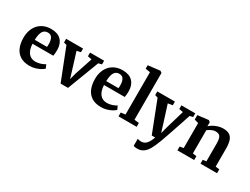

<svg xmlns="http://www.w3.org/2000/svg" viewBox="-78 -1585 3394 2602"><g transform="rotate(30 1618.5 -284.0)"><path d="M290.5 11Q199.5 11 141.8 -26Q84 -63 56.8 -128.5Q29.5 -194 29.5 -278.5Q29.5 -346.5 49 -400.5Q68.5 -454.5 104 -492.2Q139.5 -530 189 -550Q238.5 -570 298.5 -570Q400 -570 453.5 -517Q507 -464 509.5 -368.5Q509.5 -336 507.5 -311.8Q505.5 -287.5 501.5 -269.5H177Q178.5 -224.5 189.2 -189.2Q200 -154 219.2 -129Q238.5 -104 266.2 -91Q294 -78 330.5 -78Q371.5 -78 412.8 -92.2Q454 -106.5 476.5 -122L501.5 -67.5Q485.5 -50.5 453 -32.2Q420.5 -14 378.2 -1.5Q336 11 290.5 11ZM176.5 -330.5H368.5Q369 -340.5 369.8 -351.5Q370.5 -362.5 370.5 -373Q370.5 -432.5 351 -469Q331.5 -505.5 282.5 -505.5Q260.5 -505.5 242 -497.5Q223.5 -489.5 209.2 -470.2Q195 -451 186.5 -417Q178 -383 176.5 -330.5Z M776.5 8 583 -485 538 -498V-555.5H803V-498L741 -485L825.5 -213L857 -108.5L884 -210.5L975 -485L912 -498V-555.5H1132.5V-498L1080.5 -485L892.5 8Z M1409 11Q1318 11 1260.2 -26Q1202.5 -63 1175.2 -128.5Q1148 -194 1148 -278.5Q1148 -346.5 1167.5 -400.5Q1187 -454.5 1222.5 -492.2Q1258 -530 1307.5 -550Q1357 -570 1417 -570Q1518.5 -570 1572 -517Q1625.5 -464 1628 -368.5Q1628 -336 1626 -311.8Q1624 -287.5 1620 -269.5H1295.5Q1297 -224.5 1307.8 -189.2Q1318.5 -154 1337.8 -129Q1357 -104 1384.8 -91Q1412.5 -78 1449 -78Q1490 -78 1531.2 -92.2Q1572.5 -106.5 1595 -122L1620 -67.5Q1604 -50.5 1571.5 -32.2Q1539 -14 1496.8 -1.5Q1454.5 11 1409 11ZM1295 -330.5H1487Q1487.5 -340.5 1488.2 -351.5Q1489 -362.5 1489 -373Q1489 -432.5 1469.5 -469Q1450 -505.5 1401 -505.5Q1379 -505.5 1360.5 -497.5Q1342 -489.5 1327.8 -470.2Q1313.5 -451 1305 -417Q1296.5 -383 1295 -330.5Z M1748 -69V-731L1674 -743.5V-797.5L1859.5 -819.5H1861.5L1888.5 -800.5V-68.5L1961.5 -60V0H1678V-60Z M2112.5 253Q2094.5 253 2080 250.5Q2065.5 248 2056 243.5V131Q2063 136 2078.2 139.5Q2093.5 143 2110.5 143Q2135 143 2154.8 135.2Q2174.5 127.5 2191.2 110.5Q2208 93.5 2223 66.2Q2238 39 2252 0H2198L2009.5 -485L1964.5 -498V-555.5H2240V-498L2168 -486L2256 -209L2292 -92L2323 -209.5L2404.5 -486L2341.5 -498V-555.5H2558.5V-498L2509.5 -486Q2486.5 -415.5 2463.2 -346.2Q2440 -277 2419 -215.5Q2398 -154 2381 -105Q2364 -56 2353 -24.8Q2342 6.5 2338.5 13.5Q2309.5 90.5 2279.5 144Q2249.5 197.5 2210 225.2Q2170.5 253 2112.5 253Z M2658 -69V-460.5L2594.5 -479V-548.5L2761.5 -568.5H2764.5L2789 -549V-510.5L2788 -486.5Q2809 -506 2841.2 -524.5Q2873.5 -543 2912.2 -555.2Q2951 -567.5 2992 -567.5Q3052.5 -567.5 3089.2 -545.5Q3126 -523.5 3142.5 -475Q3159 -426.5 3159 -347.5V-68.5L3220 -60.5V0H2961V-60L3014.5 -68.5V-344.5Q3014.5 -394 3006.2 -424Q2998 -454 2978 -468Q2958 -482 2923 -482Q2899.5 -482 2877 -474Q2854.5 -466 2835.2 -454.5Q2816 -443 2802 -432.5V-69L2862 -60V0H2600V-60Z"/></g></svg>

Font: Merriweather Light 18pt
Style: Bold
Weight: 700
Version: Version 2.100